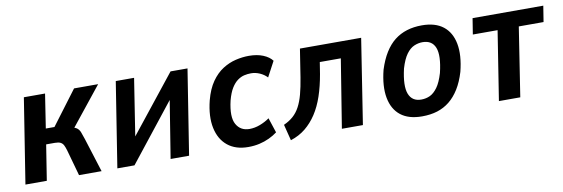

<svg xmlns="http://www.w3.org/2000/svg" viewBox="-45 -806 3267 1115"><g transform="rotate(-10 1589.0 -248.5)"><path d="M36 0 115 -501H240L209 -300H260L411 -501H553L353 -251L351 -282Q379 -276 390 -267Q401 -258 407 -243Q413 -228 422 -200L485 0H352L309 -154Q303 -174 297 -185.5Q291 -197 279.5 -203Q268 -209 246 -209H195L162 0Z M578 0 657 -501H765L708 -135H689L980 -501H1080L1001 0H892L951 -367H969L679 0Z M1349 10Q1275 10 1228 -28Q1181 -66 1166.5 -135Q1152 -204 1175 -296Q1192 -361 1221.5 -403Q1251 -445 1288 -468.5Q1325 -492 1365 -501.5Q1405 -511 1443 -511Q1491 -511 1526.5 -496.5Q1562 -482 1580 -458L1532 -368Q1514 -387 1489 -398Q1464 -409 1438 -409Q1418 -409 1398 -404.5Q1378 -400 1358.5 -386Q1339 -372 1322.5 -345.5Q1306 -319 1294 -274Q1272 -180 1296.5 -136Q1321 -92 1374 -92Q1405 -92 1436.5 -104Q1468 -116 1493 -134L1522 -46Q1501 -30 1473.5 -17Q1446 -4 1415 3Q1384 10 1349 10Z M1599 14 1575 -81Q1608 -96 1631 -116.5Q1654 -137 1670 -167Q1686 -197 1697 -238Q1708 -279 1717 -335L1743 -501H2104L2026 0H1902L1967 -404H1843L1832 -335Q1820 -265 1800.5 -207.5Q1781 -150 1752.5 -106.5Q1724 -63 1686.5 -32.5Q1649 -2 1599 14Z M2374 10Q2295 10 2248.5 -26.5Q2202 -63 2189 -132Q2176 -201 2200 -296Q2218 -353 2243.5 -394Q2269 -435 2301.5 -460.5Q2334 -486 2374.5 -498.5Q2415 -511 2463 -511Q2542 -511 2588.5 -474.5Q2635 -438 2648 -369.5Q2661 -301 2637 -206Q2620 -149 2594.5 -108Q2569 -67 2536.5 -41Q2504 -15 2464 -2.5Q2424 10 2374 10ZM2386 -87Q2414 -87 2437.5 -98Q2461 -109 2482 -137.5Q2503 -166 2519 -220Q2543 -320 2524.5 -367Q2506 -414 2450 -414Q2425 -414 2400.5 -403.5Q2376 -393 2355 -364.5Q2334 -336 2318 -282Q2295 -182 2313.5 -134.5Q2332 -87 2386 -87Z M2828 0 2892 -407H2746L2761 -501H3178L3163 -407H3017L2954 0Z"/></g></svg>

Font: Nunito Sans 7pt Condensed
Style: Bold Italic
Weight: 700
Width: 3
Italic angle: -9°
Designer: Vernon Adams
Foundry: Vernon Adams
Version: Version 3.101;gftools[0.9.27]